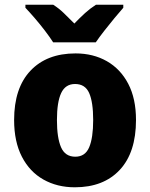

<svg xmlns="http://www.w3.org/2000/svg" viewBox="-20 -786 638 816"><path d="M558 -276Q558 -138 489 -64Q420 10 298 10Q223 10 164.5 -23Q106 -56 73 -120Q40 -184 40 -276Q40 -412 109.5 -485.5Q179 -559 301 -559Q376 -559 434 -526Q492 -493 525 -430Q558 -367 558 -276ZM222 -276Q222 -200 239.5 -160Q257 -120 300 -120Q342 -120 359 -160Q376 -200 376 -276Q376 -352 359 -390.5Q342 -429 299 -429Q258 -429 240 -390.5Q222 -352 222 -276ZM504 -766V-753Q488 -735 466.5 -709Q445 -683 423.5 -655.5Q402 -628 387 -606H206Q192 -628 171 -655.5Q150 -683 128 -708.5Q106 -734 88 -753V-766H206Q231 -750 251 -730.5Q271 -711 296 -686Q320 -711 341.5 -730.5Q363 -750 388 -766Z"/></svg>

Font: Noto Sans Disp ExtBd
Style: Regular
Weight: 800
Designer: Monotype Design Team
Foundry: Monotype Imaging Inc.
Version: Version 2.000;GOOG;noto-source:20170915:90ef993387c0; ttfaut